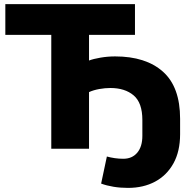

<svg xmlns="http://www.w3.org/2000/svg" viewBox="-20 -725 944 936"><path d="M604 191Q567 191 533.5 185.5Q500 180 473 170L501 38Q519 43 539.5 46Q560 49 581 49Q624 49 649 19.5Q674 -10 674 -63V-140Q674 -224 631.5 -260Q589 -296 518 -296Q492 -296 464 -291Q436 -286 414 -276V0H230V-555H6V-705H638V-555H414V-430Q435 -438 470 -444Q505 -450 541 -450Q691 -450 774.5 -375.5Q858 -301 858 -146V-71Q858 13 825.5 71.5Q793 130 736 160.5Q679 191 604 191Z"/></svg>

Font: Nunito Sans Black
Style: Regular
Weight: 900
Designer: Vernon Adams
Foundry: Vernon Adams
Version: Version 3.006; ttfautohint (v1.8.3)